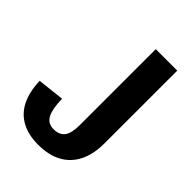

<svg xmlns="http://www.w3.org/2000/svg" viewBox="-208 -797 904 904"><g transform="rotate(45 244.0 -345.0)"><path d="M213 10Q148 10 102 -15Q56 -40 32 -89Q8 -138 6 -208L140 -223Q142 -153 159 -123Q176 -93 213 -93Q252 -93 269.5 -117Q287 -141 287 -195V-700H430V-216Q430 -143 404.5 -92.5Q379 -42 331 -16Q283 10 213 10Z"/></g></svg>

Font: Pathway Extreme Condensed
Style: Bold
Weight: 700
Width: 3
Version: Version 1.001;gftools[0.9.26]